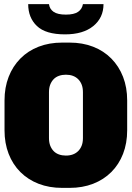

<svg xmlns="http://www.w3.org/2000/svg" viewBox="-20 -903 640 933"><path d="M282 10Q219 10 167.5 -10Q116 -30 79 -67Q42 -104 22 -155.5Q2 -207 2 -270V-415Q2 -478 22 -529.5Q42 -581 79 -618.5Q116 -656 167.5 -676Q219 -696 282 -696H318Q381 -696 432.5 -676Q484 -656 521 -618.5Q558 -581 578 -529.5Q598 -478 598 -415V-270Q598 -207 578 -155.5Q558 -104 521 -67Q484 -30 432.5 -10Q381 10 318 10ZM300 -147Q319 -147 334 -152.5Q349 -158 360 -169Q371 -180 377 -195.5Q383 -211 383 -232V-455Q383 -476 377 -491.5Q371 -507 360 -518Q349 -529 334 -534.5Q319 -540 300 -540Q282 -540 266.5 -534.5Q251 -529 240.5 -518Q230 -507 224 -491.5Q218 -476 218 -455V-232Q218 -211 224 -195.5Q230 -180 240.5 -169Q251 -158 266.5 -152.5Q282 -147 300 -147ZM296 -736Q202 -736 159.5 -776.5Q117 -817 117 -883H218Q221 -859 240.5 -845.5Q260 -832 300 -832Q340 -832 359.5 -845.5Q379 -859 383 -883H483Q483 -817 433.5 -776.5Q384 -736 296 -736Z"/></svg>

Font: Chivo Mono Black
Style: Regular
Weight: 900
Designer: Hector Gatti
Foundry: Omnibus-Type
Version: Version 1.008